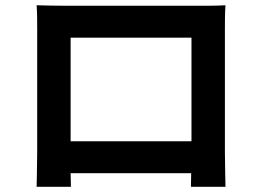

<svg xmlns="http://www.w3.org/2000/svg" viewBox="-20 -698 996 734"><path d="M122.2 -584.9V-117.9C122.2 -71.7 120 11 120 16H251.1L250 -35.9H710.9L709.9 16H842C842 12.1 839.8 -78.8 839.8 -116.8V-584.9C839.8 -614 839.8 -648.8 842 -677.9C807.9 -675.8 771 -676.1 747.9 -676.1H221.9C196 -676.1 160.2 -676.8 120 -677.9C122.2 -650.9 122.2 -611.9 122.2 -584.9ZM250 -554H712V-158H250Z"/></svg>

Font: Karasuma Gothic
Style: Bold
Weight: 700
Designer: Rasmus Andersson / Ryoko Nishizuka
Foundry: Genbu
Version: Version 1.00